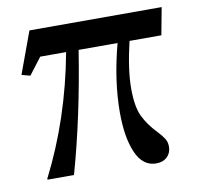

<svg xmlns="http://www.w3.org/2000/svg" viewBox="-65 -587 685 665"><g transform="rotate(-10 277.5 -255.0)"><path d="M80 -520H545L527 -424H415Q392 -326 392 -261Q392 -196 408.5 -162Q425 -128 455 -97Q471 -80 478.5 -68Q486 -56 486 -40Q486 -18 471.5 -4Q457 10 433 10Q386 10 362.5 -43.5Q339 -97 339 -185Q339 -296 373 -424H236Q200 -195 145 0H53L51 -2Q150 -196 192 -424H101L56 -365L26 -373Z"/></g></svg>

Font: Minipax
Style: Regular
Weight: 400
Designer: Raphaël Ronot, Igor Stepanchenko (Cyrillic)
Foundry: steppetype
Version: Version 1.002